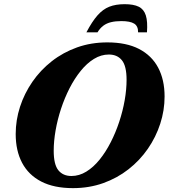

<svg xmlns="http://www.w3.org/2000/svg" viewBox="-20 -908 828 942"><path d="M243.5 -168.5Q243.5 -101 266.2 -72.8Q289 -44.5 330.5 -44.5Q368.5 -44.5 403.5 -66Q438.5 -87.5 468.8 -125Q499 -162.5 523.2 -210Q547.5 -257.5 565 -310.5Q582.5 -363.5 591.8 -416.5Q601 -469.5 601 -516.5Q601 -584 578.2 -612.2Q555.5 -640.5 514 -640.5Q476 -640.5 441 -619Q406 -597.5 375.8 -560Q345.5 -522.5 321.2 -475Q297 -427.5 279.5 -374.5Q262 -321.5 252.8 -268.5Q243.5 -215.5 243.5 -168.5ZM787.5 -434.5Q787.5 -366.5 766.2 -301Q745 -235.5 705.5 -178.2Q666 -121 610.5 -77.5Q555 -34 486.2 -9.5Q417.5 15 338 15Q245 15 182.5 -17.2Q120 -49.5 88.5 -109Q57 -168.5 57 -250.5Q57 -318.5 78.2 -384Q99.5 -449.5 139 -506.8Q178.5 -564 234 -607.5Q289.5 -651 358.2 -675.5Q427 -700 506.5 -700Q600 -700 662.2 -667.8Q724.5 -635.5 756 -576Q787.5 -516.5 787.5 -434.5ZM575 -804.5Q546.5 -804.5 524.8 -799.2Q503 -794 486.8 -781.8Q470.5 -769.5 458.5 -749.5H404Q431.5 -802 458 -832.2Q484.5 -862.5 516.2 -875Q548 -887.5 591.5 -887.5Q635.5 -887.5 660.8 -875Q686 -862.5 695.5 -832.2Q705 -802 701 -749.5H657.5Q658 -780 638.2 -792.2Q618.5 -804.5 575 -804.5Z"/></svg>

Font: Newsreader 36pt ExtraBold
Style: Italic
Weight: 800
Italic angle: -17°
Designer: Hugues Gentile
Foundry: Production Type
Version: Version 1.003